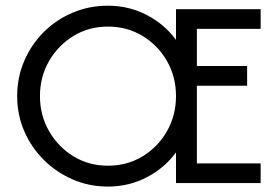

<svg xmlns="http://www.w3.org/2000/svg" viewBox="-20 -658 998 690"><path d="M367.4 12.5Q300.7 12.5 242 -12.8Q183.3 -38.2 138.2 -82.6Q93.1 -127.1 67.4 -186.1Q41.7 -245.1 41.7 -312.5Q41.7 -379.9 67 -438.9Q92.4 -497.9 136.8 -542.4Q181.2 -586.8 240.6 -612.2Q300 -637.5 367.4 -637.5Q443.8 -637.5 508 -603.8Q572.2 -570.1 612.5 -514.6V-625H916.7V-554.2H687.5V-420.8H868.1V-350H687.5V-70.8H916.7V0H612.5V-110.4Q572.2 -54.9 508 -21.2Q443.8 12.5 367.4 12.5ZM368.1 -62.5Q436.8 -62.5 492.4 -96.2Q547.9 -129.9 580.2 -186.8Q612.5 -243.8 612.5 -312.5Q612.5 -381.9 580.2 -438.5Q547.9 -495.1 492.4 -528.8Q436.8 -562.5 368.1 -562.5Q299.3 -562.5 244.1 -528.8Q188.9 -495.1 156.2 -438.5Q123.6 -381.9 123.6 -312.5Q123.6 -243.8 156.2 -186.8Q188.9 -129.9 244.1 -96.2Q299.3 -62.5 368.1 -62.5Z"/></svg>

Font: co2trust
Style: Regular
Weight: 400
Designer: Kristian Moeller
Foundry: Dicotype
Version: Version 1.000